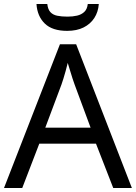

<svg xmlns="http://www.w3.org/2000/svg" viewBox="-20 -938 679 958"><path d="M545 0 459 -221H176L91 0H0L279 -717H360L638 0ZM352 -517Q349 -525 342 -546Q335 -567 328.5 -589.5Q322 -612 318 -624Q313 -604 307.5 -583.5Q302 -563 296.5 -546Q291 -529 287 -517L206 -301H432ZM473 -918Q470 -878 450.5 -848Q431 -818 397 -801Q363 -784 315 -784Q241 -784 203.5 -820.5Q166 -857 162 -918H216Q219 -891 231.5 -877.5Q244 -864 265.5 -859.5Q287 -855 317 -855Q343 -855 364.5 -860Q386 -865 400.5 -878.5Q415 -892 418 -918Z"/></svg>

Font: Noto Sans Hebrew
Style: Regular
Weight: 400
Designer: Monotype Design Team
Foundry: Monotype Imaging Inc.
Version: Version 2.003